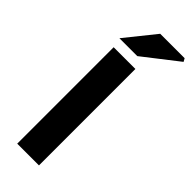

<svg xmlns="http://www.w3.org/2000/svg" viewBox="-277 -886 918 918"><g transform="rotate(45 181.5 -427.5)"><path d="M77 0V-652H224V0ZM66 -702 189 -855H354L363 -839L187 -702Z"/></g></svg>

Font: Source Sans 3
Style: Bold
Weight: 700
Designer: Paul D. Hunt
Foundry: Adobe
Version: Version 3.052;hotconv 1.1.0;makeotfexe 2.6.0